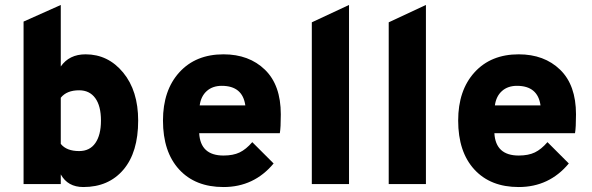

<svg xmlns="http://www.w3.org/2000/svg" viewBox="-20 -742 2387 774"><path d="M316 12Q253 12 225 -39V0H75V-655L225 -722V-474Q259 -523 325 -523Q416 -523 476.5 -449.5Q537 -376 537 -256Q537 -128 477.5 -58Q418 12 316 12ZM299 -133Q342 -133 364.5 -165.5Q387 -198 387 -256Q387 -315 364 -346.5Q341 -378 299 -378Q249 -378 225 -348V-162Q248 -133 299 -133Z M881 12Q767 12 702 -59Q637 -130 637 -256Q637 -378 703 -450.5Q769 -523 881 -523Q984 -523 1048 -461Q1112 -399 1112 -281Q1112 -227 1108 -205H783Q788 -115 881 -115Q920 -115 946 -127.5Q972 -140 997 -169L1083 -83Q1004 12 881 12ZM785 -317H969Q958 -396 874 -396Q837 -396 813.5 -375Q790 -354 785 -317Z M1237 0V-652L1387 -722V0Z M1547 0V-652L1697 -722V0Z M2071 12Q1957 12 1892 -59Q1827 -130 1827 -256Q1827 -378 1893 -450.5Q1959 -523 2071 -523Q2174 -523 2238 -461Q2302 -399 2302 -281Q2302 -227 2298 -205H1973Q1978 -115 2071 -115Q2110 -115 2136 -127.5Q2162 -140 2187 -169L2273 -83Q2194 12 2071 12ZM1975 -317H2159Q2148 -396 2064 -396Q2027 -396 2003.5 -375Q1980 -354 1975 -317Z"/></svg>

Font: Overpass Heavy
Style: Regular
Weight: 900
Designer: Delve Withrington, Thomas Jockin
Foundry: Delve Fonts
Version: Version 3.000;DELV;Overpass